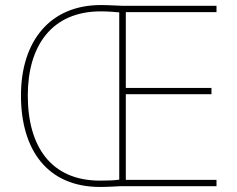

<svg xmlns="http://www.w3.org/2000/svg" viewBox="-20 -737 939 760"><path d="M379 -717C178 -717 63 -574 63 -359C63 -143 168 3 376 3C409 3 434 1 456 0H837V-25H478V-364H817V-389H478V-689H837V-714H466C431 -715 412 -717 379 -717ZM379 -692C412 -692 437 -689 452 -688V-26C434 -23 409 -22 376 -22C182 -22 90 -157 90 -359C90 -556 185 -692 379 -692Z"/></svg>

Font: Noto Sans Canadian Aboriginal Thin
Style: Regular
Weight: 100
Designer: Monotype Design Team, Typotheque's Kevin King
Foundry: Monotype Imaging Inc.
Version: Version 2.004